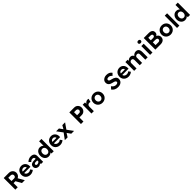

<svg xmlns="http://www.w3.org/2000/svg" viewBox="1252 -4479 8176 8176"><g transform="rotate(-45 5340.0 -391.0)"><path d="M91 0V-700H401Q467 -700 519.5 -671Q572 -642 603 -591.5Q634 -541 634 -476Q634 -413 603 -362Q572 -311 519.5 -281Q467 -251 401 -251H235V0ZM489 0 311 -317 464 -342 662 1ZM235 -374H395Q422 -374 442.5 -386.5Q463 -399 474.5 -421Q486 -443 486 -471Q486 -500 472 -522.5Q458 -545 433 -557.5Q408 -570 375 -570H235Z M1003 10Q917 10 852.5 -25Q788 -60 752.5 -121Q717 -182 717 -260Q717 -322 737 -373.5Q757 -425 793 -462Q829 -499 878.5 -519.5Q928 -540 987 -540Q1041 -540 1086.5 -520.5Q1132 -501 1165.5 -465.5Q1199 -430 1217 -382Q1235 -334 1234 -277L1233 -233H808L785 -321H1116L1099 -303V-324Q1097 -352 1081.5 -373Q1066 -394 1042 -406.5Q1018 -419 989 -419Q944 -419 913.5 -401.5Q883 -384 867.5 -351.5Q852 -319 852 -271Q852 -224 872 -188.5Q892 -153 929.5 -134Q967 -115 1018 -115Q1053 -115 1082 -126Q1111 -137 1145 -164L1212 -69Q1184 -44 1149 -26Q1114 -8 1077 1Q1040 10 1003 10Z M1632 0V-331Q1632 -373 1606.5 -395.5Q1581 -418 1538 -418Q1497 -418 1465 -402Q1433 -386 1405 -352L1318 -436Q1366 -486 1425.5 -513Q1485 -540 1555 -540Q1619 -540 1666.5 -520Q1714 -500 1740 -460Q1766 -420 1766 -359V0ZM1487 10Q1437 10 1396.5 -10Q1356 -30 1332.5 -65.5Q1309 -101 1309 -149Q1309 -190 1324 -221.5Q1339 -253 1368.5 -273.5Q1398 -294 1442.5 -305Q1487 -316 1546 -316H1702L1693 -221H1544Q1520 -221 1501.5 -217Q1483 -213 1470.5 -204Q1458 -195 1451.5 -183Q1445 -171 1445 -155Q1445 -138 1454 -125Q1463 -112 1478.5 -105Q1494 -98 1514 -98Q1543 -98 1569.5 -108Q1596 -118 1617 -136Q1638 -154 1650 -177L1677 -106Q1656 -72 1626 -46Q1596 -20 1561 -5Q1526 10 1487 10Z M2102 10Q2033 10 1977.5 -25Q1922 -60 1890.5 -122.5Q1859 -185 1859 -264Q1859 -344 1890.5 -406Q1922 -468 1977 -504Q2032 -540 2102 -540Q2139 -540 2173.5 -528.5Q2208 -517 2235 -497Q2262 -477 2279 -452.5Q2296 -428 2299 -402L2263 -395V-740H2404V0H2270L2264 -122L2292 -118Q2291 -94 2275 -71Q2259 -48 2232.5 -29.5Q2206 -11 2172.5 -0.5Q2139 10 2102 10ZM2133 -108Q2174 -108 2203.5 -128Q2233 -148 2250 -183Q2267 -218 2267 -264Q2267 -311 2250 -346.5Q2233 -382 2203.5 -401.5Q2174 -421 2133 -421Q2094 -421 2064 -401.5Q2034 -382 2017.5 -346.5Q2001 -311 2001 -264Q2001 -218 2017.5 -183Q2034 -148 2064 -128Q2094 -108 2133 -108Z M2792 10Q2706 10 2641.5 -25Q2577 -60 2541.5 -121Q2506 -182 2506 -260Q2506 -322 2526 -373.5Q2546 -425 2582 -462Q2618 -499 2667.5 -519.5Q2717 -540 2776 -540Q2830 -540 2875.5 -520.5Q2921 -501 2954.5 -465.5Q2988 -430 3006 -382Q3024 -334 3023 -277L3022 -233H2597L2574 -321H2905L2888 -303V-324Q2886 -352 2870.5 -373Q2855 -394 2831 -406.5Q2807 -419 2778 -419Q2733 -419 2702.5 -401.5Q2672 -384 2656.5 -351.5Q2641 -319 2641 -271Q2641 -224 2661 -188.5Q2681 -153 2718.5 -134Q2756 -115 2807 -115Q2842 -115 2871 -126Q2900 -137 2934 -164L3001 -69Q2973 -44 2938 -26Q2903 -8 2866 1Q2829 10 2792 10Z M3460 0 3328 -188 3288 -242 3074 -529H3246L3375 -347L3418 -288L3629 0ZM3071 0 3283 -288 3361 -195 3239 0ZM3413 -239 3337 -331 3450 -529H3616Z M4043 0V-700H4340Q4403 -700 4453 -670.5Q4503 -641 4532.5 -590.5Q4562 -540 4562 -476Q4562 -411 4532.5 -358.5Q4503 -306 4453 -275.5Q4403 -245 4340 -245H4193V0ZM4191 -381H4324Q4347 -381 4366 -393Q4385 -405 4397 -426Q4409 -447 4409 -474Q4409 -501 4397 -521Q4385 -541 4366 -553Q4347 -565 4324 -565H4191Z M4676 0V-529H4813L4818 -359L4794 -395Q4807 -435 4833.5 -468Q4860 -501 4896.5 -520.5Q4933 -540 4973 -540Q4991 -540 5006.5 -537.5Q5022 -535 5033 -530L4995 -375Q4984 -380 4966.5 -384.5Q4949 -389 4931 -389Q4908 -389 4887.5 -380.5Q4867 -372 4851.5 -356.5Q4836 -341 4827.5 -320Q4819 -299 4819 -273V0Z M5337 10Q5256 10 5193 -25.5Q5130 -61 5093.5 -123Q5057 -185 5057 -264Q5057 -344 5093.5 -406.5Q5130 -469 5193 -504.5Q5256 -540 5337 -540Q5418 -540 5481 -504.5Q5544 -469 5580.5 -406.5Q5617 -344 5617 -264Q5617 -185 5580.5 -123Q5544 -61 5481 -25.5Q5418 10 5337 10ZM5337 -113Q5376 -113 5407 -133Q5438 -153 5455.5 -187Q5473 -221 5472 -264Q5473 -309 5455.5 -343.5Q5438 -378 5407 -397.5Q5376 -417 5337 -417Q5298 -417 5266.5 -397Q5235 -377 5217.5 -343Q5200 -309 5201 -264Q5200 -221 5217.5 -187Q5235 -153 5266.5 -133Q5298 -113 5337 -113Z M6277 10Q6179 10 6109.5 -25.5Q6040 -61 5990 -129L6084 -235Q6133 -167 6181.5 -142.5Q6230 -118 6286 -118Q6317 -118 6341.5 -127Q6366 -136 6380.5 -152Q6395 -168 6395 -189Q6395 -205 6388 -218.5Q6381 -232 6368 -242.5Q6355 -253 6337 -261.5Q6319 -270 6297 -276Q6275 -282 6249 -287Q6193 -299 6151 -318Q6109 -337 6081 -364Q6053 -391 6039.5 -426.5Q6026 -462 6026 -506Q6026 -568 6061 -614.5Q6096 -661 6154 -687.5Q6212 -714 6282 -714Q6377 -714 6438.5 -682Q6500 -650 6537 -592L6441 -498Q6410 -541 6370 -563Q6330 -585 6284 -585Q6252 -585 6227.5 -576.5Q6203 -568 6190 -551.5Q6177 -535 6177 -513Q6177 -495 6186 -481Q6195 -467 6211.5 -456.5Q6228 -446 6252 -438Q6276 -430 6305 -425Q6360 -414 6404 -395.5Q6448 -377 6479.5 -351Q6511 -325 6528 -291Q6545 -257 6545 -215Q6545 -144 6511 -94Q6477 -44 6417 -17Q6357 10 6277 10Z M6912 10Q6826 10 6761.5 -25Q6697 -60 6661.5 -121Q6626 -182 6626 -260Q6626 -322 6646 -373.5Q6666 -425 6702 -462Q6738 -499 6787.5 -519.5Q6837 -540 6896 -540Q6950 -540 6995.5 -520.5Q7041 -501 7074.5 -465.5Q7108 -430 7126 -382Q7144 -334 7143 -277L7142 -233H6717L6694 -321H7025L7008 -303V-324Q7006 -352 6990.5 -373Q6975 -394 6951 -406.5Q6927 -419 6898 -419Q6853 -419 6822.5 -401.5Q6792 -384 6776.5 -351.5Q6761 -319 6761 -271Q6761 -224 6781 -188.5Q6801 -153 6838.5 -134Q6876 -115 6927 -115Q6962 -115 6991 -126Q7020 -137 7054 -164L7121 -69Q7093 -44 7058 -26Q7023 -8 6986 1Q6949 10 6912 10Z M7247 0V-529H7384L7387 -428L7366 -422Q7376 -448 7394.5 -469.5Q7413 -491 7437 -506Q7461 -521 7488.5 -530Q7516 -539 7543 -539Q7585 -539 7617.5 -526Q7650 -513 7673 -485Q7696 -457 7708 -412L7687 -416L7694 -431Q7707 -454 7727 -474Q7747 -494 7772 -508.5Q7797 -523 7824 -531Q7851 -539 7877 -539Q7939 -539 7979.5 -514Q8020 -489 8040.5 -440.5Q8061 -392 8061 -320V0H7919V-310Q7919 -364 7897.5 -390Q7876 -416 7832 -416Q7809 -416 7789 -408.5Q7769 -401 7755 -387Q7741 -373 7733 -355Q7725 -337 7725 -315V0H7583V-312Q7583 -362 7560.5 -389Q7538 -416 7496 -416Q7474 -416 7454 -408.5Q7434 -401 7420 -387.5Q7406 -374 7398 -355.5Q7390 -337 7390 -315V0Z M8208 0V-529H8350V0ZM8278 -638Q8237 -638 8214 -658Q8191 -678 8191 -715Q8191 -749 8214.5 -770.5Q8238 -792 8279 -792Q8319 -792 8342 -771.5Q8365 -751 8365 -715Q8365 -680 8342 -659Q8319 -638 8278 -638Z M8523 0V-700H8827Q8898 -700 8946 -679.5Q8994 -659 9019.5 -620.5Q9045 -582 9045 -526Q9045 -468 9014.5 -428Q8984 -388 8929 -372L8928 -393Q8974 -382 9008.5 -356.5Q9043 -331 9062.5 -294Q9082 -257 9082 -210Q9082 -158 9064.5 -118.5Q9047 -79 9014.5 -52.5Q8982 -26 8937 -13Q8892 0 8837 0ZM8667 -130H8831Q8879 -130 8906 -152.5Q8933 -175 8933 -216Q8933 -242 8920 -260Q8907 -278 8883 -287Q8859 -296 8826 -296H8667ZM8667 -417H8809Q8837 -417 8856.5 -426.5Q8876 -436 8887 -453.5Q8898 -471 8898 -494Q8898 -530 8873.5 -550Q8849 -570 8801 -570H8667Z M9441 10Q9360 10 9297 -25.5Q9234 -61 9197.5 -123Q9161 -185 9161 -264Q9161 -344 9197.5 -406.5Q9234 -469 9297 -504.5Q9360 -540 9441 -540Q9522 -540 9585 -504.5Q9648 -469 9684.5 -406.5Q9721 -344 9721 -264Q9721 -185 9684.5 -123Q9648 -61 9585 -25.5Q9522 10 9441 10ZM9441 -113Q9480 -113 9511 -133Q9542 -153 9559.5 -187Q9577 -221 9576 -264Q9577 -309 9559.5 -343.5Q9542 -378 9511 -397.5Q9480 -417 9441 -417Q9402 -417 9370.5 -397Q9339 -377 9321.5 -343Q9304 -309 9305 -264Q9304 -221 9321.5 -187Q9339 -153 9370.5 -133Q9402 -113 9441 -113Z M9829 0V-740H9971V0Z M10312 10Q10243 10 10187.5 -25Q10132 -60 10100.5 -122.5Q10069 -185 10069 -264Q10069 -344 10100.5 -406Q10132 -468 10187 -504Q10242 -540 10312 -540Q10349 -540 10383.5 -528.5Q10418 -517 10445 -497Q10472 -477 10489 -452.5Q10506 -428 10509 -402L10473 -395V-740H10614V0H10480L10474 -122L10502 -118Q10501 -94 10485 -71Q10469 -48 10442.5 -29.5Q10416 -11 10382.5 -0.5Q10349 10 10312 10ZM10343 -108Q10384 -108 10413.5 -128Q10443 -148 10460 -183Q10477 -218 10477 -264Q10477 -311 10460 -346.5Q10443 -382 10413.5 -401.5Q10384 -421 10343 -421Q10304 -421 10274 -401.5Q10244 -382 10227.5 -346.5Q10211 -311 10211 -264Q10211 -218 10227.5 -183Q10244 -148 10274 -128Q10304 -108 10343 -108Z"/></g></svg>

Font: Readex Pro SemiBold
Style: Regular
Weight: 600
Designer: Bonnie Shaver-Troup, Thomas Jockin
Foundry: Lexend
Version: Version 1.204